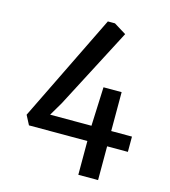

<svg xmlns="http://www.w3.org/2000/svg" viewBox="-119 -729 892 1008"><g transform="rotate(15 327.0 -225.0)"><path d="M56.6 -50.8 83 0H400.4V183.6H507.8V0H620.6V-83H507.8V-294.4H409.2L400.4 -83H175.8L219.2 -156.7L446.8 -593.3L380.4 -634.3H341.8Z"/></g></svg>

Font: Merriweather Sans
Style: Regular
Weight: 400
Designer: Eben Sorkin ( eben@eyebytes.com )
Foundry: Eben Sorkin
Version: Version 1.003